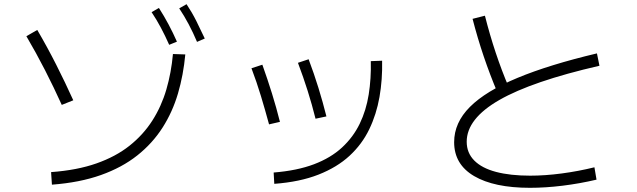

<svg xmlns="http://www.w3.org/2000/svg" viewBox="-20 -856 3040 917"><path d="M228 26 224 -34Q348 -43 440.5 -75.5Q533 -108 598.5 -160Q664 -212 707.5 -280Q751 -348 774.5 -428.5Q798 -509 806 -598L865 -596Q856 -498 830 -409.5Q804 -321 756 -246Q708 -171 635.5 -113.5Q563 -56 462 -20Q361 16 228 26ZM330 -377 275 -355Q237 -439 195 -521Q153 -603 106 -683L158 -713Q206 -631 248.5 -547Q291 -463 330 -377ZM788 -642Q769 -685 748.5 -723.5Q728 -762 704 -798L739 -818Q764 -779 785.5 -738.5Q807 -698 825 -657ZM921 -656Q902 -701 881 -740.5Q860 -780 836 -816L871 -836Q897 -797 918 -755Q939 -713 958 -672Z M1290 22 1287 -32Q1399 -41 1479.5 -71.5Q1560 -102 1613.5 -151.5Q1667 -201 1698 -265Q1729 -329 1741 -405Q1753 -481 1751 -564L1805 -566Q1807 -476 1792.5 -393Q1778 -310 1743.5 -238.5Q1709 -167 1649.5 -112Q1590 -57 1501 -22Q1412 13 1290 22ZM1265 -262Q1246 -332 1226 -398Q1206 -464 1181 -530L1233 -547Q1258 -477 1279 -409.5Q1300 -342 1317 -274ZM1487 -289Q1470 -357 1449.5 -422Q1429 -487 1403 -556L1454 -573Q1480 -504 1501 -436Q1522 -368 1539 -300Z M2819 -57 2829 2Q2748 21 2666.5 31Q2585 41 2511 41Q2340 41 2244.5 -15Q2149 -71 2149 -177Q2149 -270 2224.5 -345.5Q2300 -421 2451.5 -484Q2603 -547 2831 -601L2843 -542Q2521 -468 2365 -378.5Q2209 -289 2209 -179Q2209 -126 2245 -89.5Q2281 -53 2349 -35Q2417 -17 2512 -17Q2583 -17 2662.5 -27.5Q2742 -38 2819 -57ZM2410 -439 2355 -416Q2320 -499 2290.5 -586Q2261 -673 2237 -766L2296 -781Q2319 -690 2347.5 -604.5Q2376 -519 2410 -439Z"/></svg>

Font: Murecho Thin Light
Style: Regular
Weight: 300
Version: Version 1.010